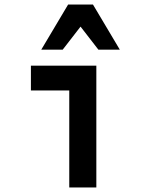

<svg xmlns="http://www.w3.org/2000/svg" viewBox="-20 -831 640 851"><path d="M407 -540H117V-430H287V0H407ZM163 -611H258L337 -713L416 -611H511L392 -811H282Z"/></svg>

Font: CommitMono
Style: 700Regular
Weight: 700
Monospace: yes
Designer: Eigil Nikolajsen
Foundry: Eigil Nikolajsen
Version: Version 1.143